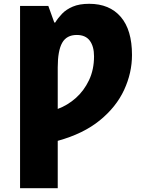

<svg xmlns="http://www.w3.org/2000/svg" viewBox="-20 -745 757 1005"><path d="M446.8 -725.1Q553.2 -725.1 612.1 -656.7Q670.9 -588.4 670.9 -457Q670.9 -363.3 629.6 -274.2Q588.4 -185.1 502.4 -115Q416.5 -44.9 282.2 -7.8V240.2H85V-713.9H232.9L264.2 -627H269Q283.2 -650.4 304.9 -673.1Q326.7 -695.8 361.1 -710.4Q395.5 -725.1 446.8 -725.1ZM381.8 -562Q328.6 -562 305.4 -520.8Q282.2 -479.5 282.2 -392.1V-174.8Q333 -193.4 376.2 -231.4Q419.4 -269.5 445.8 -325Q472.2 -380.4 472.2 -450.2Q472.2 -502 450 -532Q427.7 -562 381.8 -562Z"/></svg>

Font: Open Sans ExtraBold
Style: Regular
Weight: 800
Designer: Monotype Design Team
Foundry: Monotype Imaging Inc.
Version: Version 3.003; ttfautohint (v1.8.4)